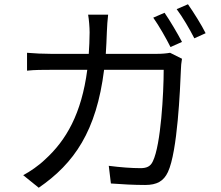

<svg xmlns="http://www.w3.org/2000/svg" viewBox="-20 -844 1040 902"><path d="M753 -784 700 -761C727 -723 761 -663 781 -623L835 -647C814 -687 778 -748 753 -784ZM863 -824 810 -801C838 -764 871 -707 893 -664L946 -688C928 -725 889 -787 863 -824ZM488 -775H394C398 -752 401 -715 401 -692C401 -657 399 -623 397 -591H221C183 -591 142 -593 107 -596V-512C142 -516 183 -516 222 -516H390C363 -310 291 -185 192 -95C162 -66 121 -38 89 -21L162 38C329 -77 433 -228 469 -516H749C749 -409 736 -163 698 -86C687 -62 669 -54 640 -54C598 -54 545 -58 491 -65L501 18C553 22 611 25 662 25C717 25 749 7 769 -36C814 -132 826 -423 830 -519C830 -532 832 -551 835 -568L779 -596C762 -593 742 -591 715 -591H477C479 -624 481 -658 482 -694C483 -718 485 -753 488 -775Z"/></svg>

Font: Source Han Sans TC
Style: Regular
Weight: 400
Designer: Ryoko NISHIZUKA 西塚涼子 (kana, bopomofo & ideographs); Paul D. Hunt (Latin, Greek & Cyrillic); Sandoll Communications 산돌커뮤니
Foundry: Adobe
Version: Version 2.002;hotconv 1.0.116;makeotfexe 2.5.65601